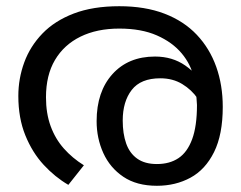

<svg xmlns="http://www.w3.org/2000/svg" viewBox="-20 -586 776 618"><path d="M364 -566Q447 -566 509.5 -542Q572 -518 613.5 -474Q655 -430 676 -371Q697 -312 697 -242Q697 -153 669 -96.5Q641 -40 593 -14Q545 12 485 12Q420 12 377 -17Q334 -46 312.5 -93.5Q291 -141 291 -196Q291 -291 342 -347.5Q393 -404 479 -404Q535 -404 576.5 -375Q618 -346 642 -301Q666 -256 668 -206L643 -209Q636 -240 616.5 -268.5Q597 -297 566.5 -315.5Q536 -334 496 -334Q433 -334 404 -296.5Q375 -259 375 -198Q375 -156 386 -124.5Q397 -93 421.5 -75.5Q446 -58 485 -58Q526 -58 554.5 -77Q583 -96 598.5 -138Q614 -180 614 -248Q614 -250 612.5 -270Q611 -290 607 -310Q606 -315 606 -323Q606 -331 604 -335Q595 -378 565 -414Q535 -450 485 -472Q435 -494 364 -494Q292 -494 239 -468Q186 -442 157 -393Q128 -344 128 -273Q128 -221 143 -180Q158 -139 185.5 -108Q213 -77 250 -54L200 9Q157 -16 120.5 -55.5Q84 -95 61.5 -150.5Q39 -206 39 -277Q39 -333 58 -385Q77 -437 116.5 -478Q156 -519 217.5 -542.5Q279 -566 364 -566Z"/></svg>

Font: malayalam25
Style: Book
Weight: 400
Designer: Jelle Bosma - Monotype Design Team
Foundry: Monotype Imaging Inc.
Version: Version 2.003